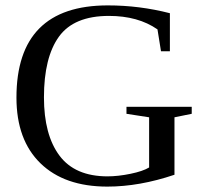

<svg xmlns="http://www.w3.org/2000/svg" viewBox="-20 -682 762 712"><path d="M379 -28H378Q418 -28 464 -37.5Q510 -47 533 -61V-247L449 -260V-286H691V-260L627 -247V-34Q497 10 378 10Q219 10 130 -76.5Q41 -163 41 -320Q41 -662 380 -662Q497 -662 610 -633V-492H577L564 -573Q492 -623 384 -623Q254 -623 198.5 -546Q143 -469 143 -321Q143 -182 200.5 -105Q258 -28 379 -28Z"/></svg>

Font: Libra Serif Modern
Style: Regular
Weight: 400
Designer: Stefan Peev, Context Ltd
Foundry: Stefan Peev, Context Ltd
Version: Version 1.000